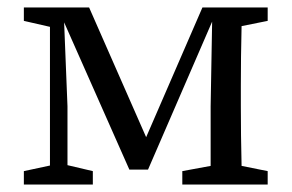

<svg xmlns="http://www.w3.org/2000/svg" viewBox="-20 -495 782 515"><path d="M327 -40 152 -435 161 -210V-52L229 -36V0H44V-36L114 -51V-423L44 -439V-475H219L372 -127L523 -475H698V-439L628 -425Q627 -387 626.5 -343Q626 -299 626 -265V-210Q626 -175 626.5 -131.5Q627 -88 628 -50L698 -36V0H469V-36L545 -50V-210L549 -437L377 -40Z"/></svg>

Font: Source Serif Pro
Style: Regular
Weight: 400
Designer: Frank Grießhammer
Foundry: Adobe Systems Incorporated
Version: Version 2.000;PS 1.000;hotconv 16.6.51;makeotf.lib2.5.65220